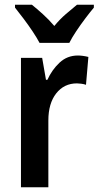

<svg xmlns="http://www.w3.org/2000/svg" viewBox="-20 -786 414 806"><path d="M307 -553Q316 -553 327.5 -551.5Q339 -550 351 -547L341 -430Q333 -433 321.5 -434.5Q310 -436 303 -436Q249 -436 216 -394Q183 -352 183 -280V0H68V-543H157L173 -451H179Q198 -493 230 -523Q262 -553 307 -553ZM146 -606Q135 -627 117 -654Q99 -681 79 -707.5Q59 -734 43 -754V-766H114Q134 -750 159.5 -727Q185 -704 208 -677Q232 -706 256 -726.5Q280 -747 303 -766H374V-754Q358 -735 338 -708.5Q318 -682 300 -655Q282 -628 271 -606Z"/></svg>

Font: Noto Sans Sinhala Condensed SemiBold
Style: Regular
Weight: 600
Width: 3
Designer: Jelle Bosma - Monotype Design Team
Foundry: Monotype Imaging Inc.
Version: Version 2.006; ttfautohint (v1.8.4.7-5d5b)